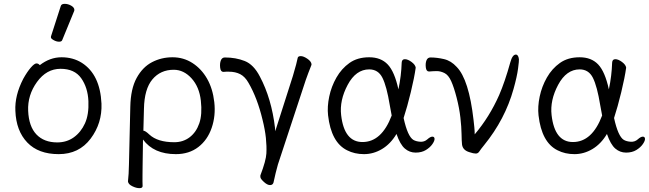

<svg xmlns="http://www.w3.org/2000/svg" viewBox="-20 -784 3376 999"><path d="M296 -752Q299 -764 316.5 -764Q334 -764 350.5 -754.5Q367 -745 367 -732Q367 -729 366 -727L304 -576Q301 -567 287.5 -567Q274 -567 259.5 -575Q245 -583 245 -589.5Q245 -596 246 -597ZM187 -445Q240 -486 300 -486Q360 -486 406 -457Q501 -396 508 -245Q512 -143 451.5 -62.5Q391 18 285.5 18Q180 18 122 -42.5Q64 -103 60 -207Q56 -287 101 -374Q121 -410 140 -432Q159 -454 169.5 -454Q180 -454 187 -445ZM278 -43Q327 -43 364 -69.5Q401 -96 422 -142Q443 -188 440 -258Q437 -328 402.5 -377Q368 -426 295 -426Q222 -426 172.5 -357.5Q123 -289 126.5 -207.5Q130 -126 169.5 -84.5Q209 -43 278 -43Z M895 18Q780 18 724 -58L722 79Q722 88 721.5 126.5Q721 165 722 184Q722 195 705.5 195Q689 195 668.5 185Q648 175 646 161V158Q650 125 651 71L658 -229Q660 -322 691 -378.5Q722 -435 771 -460.5Q820 -486 877.5 -486Q935 -486 981.5 -456Q1028 -426 1057.5 -374.5Q1087 -323 1095 -252.5Q1103 -182 1081.5 -119Q1060 -56 1012 -19Q964 18 895 18ZM726 -104Q736 -104 757 -84Q800 -44 887 -44Q933 -44 967 -70Q1001 -96 1017 -142.5Q1033 -189 1025 -260.5Q1017 -332 976.5 -376.5Q936 -421 884 -421Q815 -421 773 -371Q731 -321 729 -218Z M1142 -410Q1128 -410 1125.5 -432Q1123 -454 1129 -469.5Q1135 -485 1150 -485Q1207 -485 1253.5 -466.5Q1300 -448 1332 -386Q1393 -271 1411 -118L1412 -101L1504 -389Q1525 -460 1529 -483Q1531 -492 1545 -492Q1559 -492 1579 -478.5Q1599 -465 1601 -450Q1601 -446 1597 -437Q1593 -428 1584.5 -405Q1576 -382 1571 -368L1426 72Q1421 88 1414.5 115.5Q1408 143 1403 166Q1399 179 1385 179Q1371 179 1353.5 163Q1336 147 1335 138.5Q1334 130 1335 128Q1364 52 1366 14.5Q1368 -23 1363.5 -66Q1359 -109 1346 -161Q1319 -274 1273 -353Q1255 -385 1230 -398Q1205 -411 1170 -411H1157Q1151 -411 1143 -410Z M2080 -170Q2101 -74 2131 -56Q2145 -48 2166.5 -46.5Q2188 -45 2203.5 -59Q2219 -73 2229.5 -73Q2240 -73 2241 -62.5Q2242 -52 2230 -34.5Q2218 -17 2196 -3.5Q2174 10 2142.5 10Q2111 10 2086.5 -11Q2062 -32 2043 -87Q2012 -35 1967.5 -8.5Q1923 18 1874 18Q1825 18 1786 -2Q1703 -43 1687 -184Q1682 -229 1693 -281.5Q1704 -334 1730.5 -380.5Q1757 -427 1798.5 -456.5Q1840 -486 1901 -486Q1962 -486 1997.5 -448.5Q2033 -411 2053 -319Q2068 -390 2070 -458Q2071 -476 2086.5 -476Q2102 -476 2121.5 -461.5Q2141 -447 2143 -432Q2136 -381 2117.5 -304.5Q2099 -228 2080 -170ZM1866 -45Q1966 -45 2018 -183Q2013 -209 2008 -237Q1992 -335 1970 -379Q1948 -423 1901 -423Q1832 -423 1789 -342.5Q1746 -262 1755 -185Q1771 -45 1866 -45Z M2213 -412H2212Q2198 -412 2195.5 -433.5Q2193 -455 2199 -470Q2205 -485 2220 -485Q2253 -485 2290 -476.5Q2327 -468 2356 -436Q2420 -371 2444 -159L2448 -122Q2450 -103 2450 -85Q2527 -176 2577 -289Q2607 -358 2635 -459Q2646 -500 2664 -500Q2677 -500 2680 -476Q2681 -469 2675.5 -427Q2670 -385 2652 -321Q2608 -163 2499 -29Q2481 -7 2474 4Q2467 15 2455.5 15Q2444 15 2423 8Q2388 -2 2384 -32Q2382 -51 2381.5 -87Q2381 -123 2375.5 -172Q2370 -221 2356 -275.5Q2342 -330 2327.5 -362Q2313 -394 2292.5 -404Q2272 -414 2253.5 -414Q2235 -414 2213 -412Z M3175 -170Q3196 -74 3226 -56Q3240 -48 3261.5 -46.5Q3283 -45 3298.5 -59Q3314 -73 3324.5 -73Q3335 -73 3336 -62.5Q3337 -52 3325 -34.5Q3313 -17 3291 -3.5Q3269 10 3237.5 10Q3206 10 3181.5 -11Q3157 -32 3138 -87Q3107 -35 3062.5 -8.5Q3018 18 2969 18Q2920 18 2881 -2Q2798 -43 2782 -184Q2777 -229 2788 -281.5Q2799 -334 2825.5 -380.5Q2852 -427 2893.5 -456.5Q2935 -486 2996 -486Q3057 -486 3092.5 -448.5Q3128 -411 3148 -319Q3163 -390 3165 -458Q3166 -476 3181.5 -476Q3197 -476 3216.5 -461.5Q3236 -447 3238 -432Q3231 -381 3212.5 -304.5Q3194 -228 3175 -170ZM2961 -45Q3061 -45 3113 -183Q3108 -209 3103 -237Q3087 -335 3065 -379Q3043 -423 2996 -423Q2927 -423 2884 -342.5Q2841 -262 2850 -185Q2866 -45 2961 -45Z"/></svg>

Font: LXGW WenKai
Style: Regular
Weight: 400
Designer: LXGW / Fontworks Inc.
Foundry: LXGW / Fontworks Inc.
Version: Version 1.520; June 14, 2025